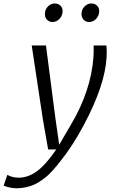

<svg xmlns="http://www.w3.org/2000/svg" viewBox="-118 -812 649 1078"><path d="M381.8 -688.5Q363.3 -688.5 350.8 -702.1Q338.4 -715.8 339.8 -736.3Q340.8 -759.8 357.2 -776.1Q373.5 -792.5 394.5 -792.5Q415.5 -792.5 427.7 -779.5Q439.9 -766.6 439 -746.6Q437.5 -722.2 420.9 -705.3Q404.3 -688.5 381.8 -688.5ZM176.3 -688.5Q157.7 -688.5 145.3 -702.1Q132.8 -715.8 134.3 -736.3Q135.3 -759.8 151.6 -776.1Q168 -792.5 189 -792.5Q210 -792.5 222.2 -779.5Q234.4 -766.6 233.4 -746.6Q231.9 -722.2 215.3 -705.3Q198.7 -688.5 176.3 -688.5ZM152.3 27.3 122.1 -146 60.1 -556.6H140.1L193.4 -146L214.4 1Q248 -55.7 278.3 -108.9Q392.1 -298.3 406.7 -490.7Q408.7 -524.4 407.7 -556.6H479.5Q482.4 -529.8 480.5 -491.2Q471.7 -331.5 350.1 -105.5Q286.6 12.2 221.7 92.3Q208 109.9 199.5 120.1Q190.9 130.4 174.3 148.7Q157.7 167 144.3 178.2Q130.9 189.5 110.6 203.6Q90.3 217.8 71 225.8Q51.8 233.9 26.6 239.5Q1.5 245.1 -24.4 245.1Q-59.1 245.1 -97.7 230.5L-76.7 169.9Q-75.7 170.4 -71 172.6Q-66.4 174.8 -63.7 176Q-61 177.2 -54.9 179.2Q-48.8 181.2 -43.2 182.4Q-37.6 183.6 -29.3 184.6Q-21 185.5 -12.2 185.5Q39.1 185.5 88.6 149.9Q138.2 114.3 197.8 27.3Z"/></svg>

Font: HaufeMerriweatherSansLt
Style: Italic
Weight: 300
Designer: Eben Sorkin ( eben@eyebytes.com )
Foundry: Eben Sorkin
Version: Version 1.56